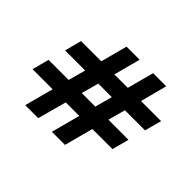

<svg xmlns="http://www.w3.org/2000/svg" viewBox="-151 -1012 1274 1274"><g transform="rotate(45 486.0 -375.0)"><path d="M877.1 -443.8H688.5L655.2 -321.9H843.8L812.5 -203.1H624L569.8 0H446.9L501 -203.1H374L318.8 0H196.9L251 -203.1H62.5L93.8 -321.9H282.3L315.6 -443.8H127.1L158.3 -562.5H347.9L397.9 -750H520.8L470.8 -562.5H596.9L646.9 -750H769.8L720.8 -562.5H909.4ZM532.3 -321.9 565.6 -443.8H438.5L405.2 -321.9Z"/></g></svg>

Font: Vladivostok Bold
Style: Regular
Weight: 700
Width: 4
Designer: Michael Sharanda
Foundry: Michael Sharanda
Version: Version 1.005